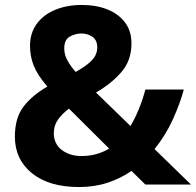

<svg xmlns="http://www.w3.org/2000/svg" viewBox="-20 -744 790 774"><path d="M310 -724Q368 -724 413 -706Q458 -688 484 -653.5Q510 -619 510 -569Q510 -500 469 -453Q428 -406 367 -371L506 -236Q526 -270 541 -307.5Q556 -345 566 -383H721Q706 -327 677 -263Q648 -199 603 -143L750 0H566L510 -55Q467 -25 414 -7.5Q361 10 299 10Q177 10 108.5 -46Q40 -102 40 -193Q40 -269 75 -314.5Q110 -360 171 -395Q132 -440 116.5 -478Q101 -516 101 -559Q101 -610 127.5 -647Q154 -684 201.5 -704Q249 -724 310 -724ZM258 -306Q230 -285 213.5 -261.5Q197 -238 197 -207Q197 -164 229 -139.5Q261 -115 309 -115Q341 -115 369 -123Q397 -131 420 -145ZM309 -609Q284 -609 261.5 -596.5Q239 -584 239 -549Q239 -524 251.5 -501Q264 -478 285 -454Q327 -477 349.5 -500Q372 -523 372 -553Q372 -583 352 -596Q332 -609 309 -609Z"/></svg>

Font: Noto Sans Ol Chiki
Style: Regular
Weight: 400
Designer: Monotype Design Team, Lewis McGuffie
Foundry: Monotype Imaging Inc.
Version: Version 2.003